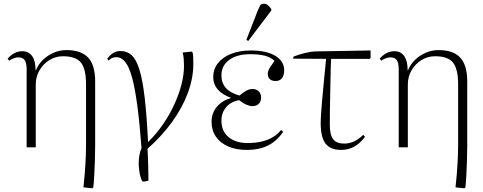

<svg xmlns="http://www.w3.org/2000/svg" viewBox="-20 -791 2594 1031"><path d="M475 220 428 215Q432 179 434.5 149Q437 119 438.5 92.5Q440 66 441 39.5Q442 13 442 -17V-338Q442 -421 414.5 -455Q387 -489 318 -489Q279 -489 245.5 -468.5Q212 -448 192 -413.5Q172 -379 172 -338V0H123V-420Q123 -453 112.5 -468Q102 -483 79 -483Q56 -483 29 -465L21 -476Q38 -496 58 -506Q78 -516 100 -516Q134 -516 152.5 -490Q171 -464 171 -414H173Q186 -446 211 -470Q236 -494 268.5 -508Q301 -522 337 -522Q416 -522 453.5 -481.5Q491 -441 491 -354V-10Q491 30 489.5 72.5Q488 115 486 152.5Q484 190 481 216Z M745 184Q736 169 731 145.5Q726 122 725 96Q724 70 728 45.5Q732 21 740 5Q730 -129 717.5 -222.5Q705 -316 689.5 -373.5Q674 -431 653 -457.5Q632 -484 605 -484Q578 -484 563 -465L556 -476Q574 -499 590.5 -508Q607 -517 628 -517Q663 -517 687.5 -494Q712 -471 729 -416Q746 -361 757 -266Q768 -171 775 -28Q818 -70 853.5 -121Q889 -172 914.5 -227Q940 -282 954 -335.5Q968 -389 968 -438Q968 -457 966.5 -475.5Q965 -494 961 -509L1009 -514L1014 -510Q1017 -499 1017.5 -484Q1018 -469 1018 -446Q1018 -371 988.5 -291.5Q959 -212 904 -136Q849 -60 772 8Q773 23 774 43.5Q775 64 775.5 87Q776 110 776.5 134Q777 158 777 179Q774 180 768 181.5Q762 183 756.5 183.5Q751 184 745 184Z M1305 14Q1248 14 1205.5 -4.5Q1163 -23 1139.5 -57Q1116 -91 1116 -136Q1116 -183 1143.5 -216.5Q1171 -250 1220 -265V-266Q1174 -282 1149.5 -310.5Q1125 -339 1125 -377Q1125 -420 1150.5 -452Q1176 -484 1221.5 -502Q1267 -520 1327 -520Q1410 -520 1458 -491.5Q1506 -463 1506 -413Q1506 -386 1494 -371Q1482 -356 1460 -356Q1440 -356 1429 -366Q1418 -376 1418 -395Q1418 -403 1421 -411.5Q1424 -420 1432 -432.5Q1440 -445 1454 -464Q1435 -483 1403 -491.5Q1371 -500 1324 -500Q1253 -500 1211 -469.5Q1169 -439 1169 -386Q1169 -345 1193.5 -318Q1218 -291 1266 -278Q1289 -297 1304.5 -305Q1320 -313 1336 -313Q1357 -313 1369.5 -300.5Q1382 -288 1382 -267Q1382 -246 1369.5 -233.5Q1357 -221 1335 -221Q1322 -221 1304 -228.5Q1286 -236 1264 -253Q1221 -246 1195 -216Q1169 -186 1169 -143Q1169 -87 1207 -55Q1245 -23 1310 -23Q1352 -23 1385.5 -31Q1419 -39 1445 -54.5Q1471 -70 1489 -93L1501 -84Q1478 -50 1449.5 -28.5Q1421 -7 1385.5 3.5Q1350 14 1305 14ZM1313 -571 1303 -577 1364 -734Q1372 -753 1377 -762Q1382 -771 1398 -771Q1408 -771 1417 -764.5Q1426 -758 1437 -742V-735Z M1812 14Q1754 14 1728 -20Q1702 -54 1702 -131Q1702 -144 1703.5 -172.5Q1705 -201 1709 -244.5Q1713 -288 1718.5 -346Q1724 -404 1731 -475L1554 -476L1556 -487Q1568 -492 1583.5 -497Q1599 -502 1616 -506Q1633 -510 1649 -512.5Q1665 -515 1678 -515L1970 -520V-480L1965 -475H1758Q1757 -456 1756 -425.5Q1755 -395 1754.5 -357Q1754 -319 1753 -277.5Q1752 -236 1751.5 -195.5Q1751 -155 1751 -121Q1751 -67 1769 -43.5Q1787 -20 1828 -20Q1858 -20 1884 -33Q1910 -46 1930 -67L1940 -57Q1914 -21 1882 -3.5Q1850 14 1812 14Z M2473 220 2426 215Q2430 179 2432.5 149Q2435 119 2436.5 92.5Q2438 66 2439 39.5Q2440 13 2440 -17V-338Q2440 -421 2412.5 -455Q2385 -489 2316 -489Q2277 -489 2243.5 -468.5Q2210 -448 2190 -413.5Q2170 -379 2170 -338V0H2121V-420Q2121 -453 2110.5 -468Q2100 -483 2077 -483Q2054 -483 2027 -465L2019 -476Q2036 -496 2056 -506Q2076 -516 2098 -516Q2132 -516 2150.5 -490Q2169 -464 2169 -414H2171Q2184 -446 2209 -470Q2234 -494 2266.5 -508Q2299 -522 2335 -522Q2414 -522 2451.5 -481.5Q2489 -441 2489 -354V-10Q2489 30 2487.5 72.5Q2486 115 2484 152.5Q2482 190 2479 216Z"/></svg>

Font: Literata 60pt ExtraLight
Style: Regular
Weight: 250
Designer: Latin by Veronika Burian and Jose Scaglione. Greek by Irene Vlachou. Cyrillic by Vera Evstafieva.
Foundry: TypeTogether
Version: Version 3.103;gftools[0.9.29]